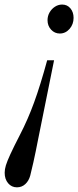

<svg xmlns="http://www.w3.org/2000/svg" viewBox="-24 -554 335 822"><path d="M207.5 -296 139.5 41Q128.5 98 119 140.5Q109.5 183 105.5 197.5Q99.5 220 84.5 234Q69.5 248 48.5 248Q25.5 248 10.8 230.5Q-4 213 -4 185.5Q-4 171 1.2 153.8Q6.5 136.5 20.5 106Q34.5 75.5 61.5 23Q95.5 -42.5 122.2 -116Q149 -189.5 178 -296ZM242 -534.5Q264 -534.5 277.5 -518.2Q291 -502 291 -477.5Q291 -450 273.8 -430.2Q256.5 -410.5 232 -410.5Q210 -410.5 194.8 -427Q179.5 -443.5 179.5 -467.5Q179.5 -485.5 188.2 -500.8Q197 -516 211.2 -525.2Q225.5 -534.5 242 -534.5Z"/></svg>

Font: Libre Caslon Condensed
Style: Italic
Weight: 400
Italic angle: -22.583°
Designer: Pablo Impallari, Rodrigo Fuenzalida, Katja Schimmel, Ertekin Erdin
Foundry: Pablo Impallari, Rodrigo Fuenzalida
Version: Version 2.000;gftools[0.9.33]